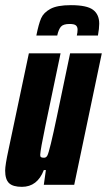

<svg xmlns="http://www.w3.org/2000/svg" viewBox="-23 -717 415 745"><path d="M-3 -55Q-3 -76 10 -136L89 -510H212L153 -228Q134 -137 133 -116Q133 -109 136.5 -107Q140 -105 148 -105Q156 -105 160.5 -113Q165 -121 174.5 -160Q184 -199 198 -266L249 -510H372L265 0H147L155 -57H147Q122 8 62 8Q27 8 12 -6.5Q-3 -21 -3 -55ZM362 -625Q362 -607 357 -579H275Q278 -591 278 -602Q278 -613 271.5 -618.5Q265 -624 247 -624Q222 -624 213 -613Q204 -602 199 -579H118Q127 -624 136.5 -646Q146 -668 172.5 -682.5Q199 -697 252 -697Q314 -697 338 -679Q362 -661 362 -625Z"/></svg>

Font: Saira Ultra Condensed Black
Style: Italic
Weight: 900
Width: 1
Italic angle: -12°
Designer: Hector Gatti with collaboration of the Omnibus-Type team
Foundry: Omnibus-Type
Version: Version 1.001; ttfautohint (v1.8)